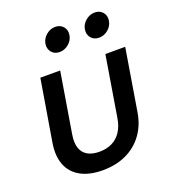

<svg xmlns="http://www.w3.org/2000/svg" viewBox="-137 -844 852 955"><g transform="rotate(-20 289.5 -366.5)"><path d="M244.1 9.8Q174.3 9.8 127.9 -15.6Q81.5 -41 62.5 -88.6Q43.5 -136.2 54.2 -203.1L108.4 -529.3H213.4L160.6 -209Q153.8 -167.5 163.1 -139.4Q172.4 -111.3 196.8 -96.9Q221.2 -82.5 259.3 -82.5Q297.9 -82.5 326.9 -96.9Q356 -111.3 374.5 -139.4Q393.1 -167.5 399.9 -209L452.6 -529.3H557.6L503.9 -203.1Q493.2 -136.7 458 -88.9Q422.9 -41 368.4 -15.6Q314 9.8 244.1 9.8ZM452.1 -616.2Q425.3 -616.2 409.9 -634.5Q394.5 -652.8 398.9 -679.2Q402.8 -705.1 424.6 -723.4Q446.3 -741.7 472.7 -741.7Q499.5 -741.7 514.9 -723.4Q530.3 -705.1 525.9 -679.2Q522 -652.8 500.2 -634.5Q478.5 -616.2 452.1 -616.2ZM243.2 -616.2Q216.3 -616.2 201.2 -634.5Q186 -652.8 189.9 -679.2Q194.3 -705.1 215.8 -723.4Q237.3 -741.7 263.7 -741.7Q290.5 -741.7 305.9 -723.4Q321.3 -705.1 316.9 -679.2Q313 -652.8 291.3 -634.5Q269.5 -616.2 243.2 -616.2Z"/></g></svg>

Font: Inter 24pt Medium
Style: Italic
Weight: 500
Italic angle: -9.3988°
Designer: Rasmus Andersson
Foundry: rsms
Version: Version 4.001;git-66647c0bb